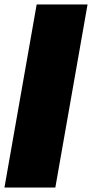

<svg xmlns="http://www.w3.org/2000/svg" viewBox="-46 -731 414 864"><path d="M-26 113H203L348 -711H119Z"/></svg>

Font: Anybody ExtraExpanded Black
Style: Italic
Weight: 900
Width: 8
Italic angle: -10°
Version: Version 1.113;gftools[0.9.25]